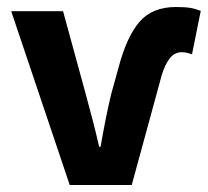

<svg xmlns="http://www.w3.org/2000/svg" viewBox="-20 -528 593 548"><path d="M179 0 12 -496H160L224 -262Q234 -225 244 -187Q254 -149 263 -109H267Q274 -149 281.5 -187Q289 -225 298 -262L318 -334Q341 -422 377.5 -465Q414 -508 482 -508Q508 -508 523 -505.5Q538 -503 553 -497L528 -373Q522 -375 515 -377Q508 -379 499 -379Q478 -379 464.5 -361.5Q451 -344 442 -315L356 0Z"/></svg>

Font: Source Sans 3
Style: Bold
Weight: 700
Designer: Paul D. Hunt
Foundry: Adobe
Version: Version 3.052;hotconv 1.1.0;makeotfexe 2.6.0